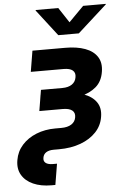

<svg xmlns="http://www.w3.org/2000/svg" viewBox="-87 -803 685 1051"><g transform="rotate(-5 256.0 -277.5)"><path d="M152.3 204.1Q94.7 204.1 52.5 185.3Q10.3 166.5 -9.8 131.8Q-29.8 97.2 -21.5 50.3Q-13.7 3.4 17.3 -31.2Q48.3 -65.9 95.9 -85Q143.6 -104 199.7 -104H233.4Q268.1 -104 289.1 -117.4Q310.1 -130.9 314 -155.3Q318.4 -180.2 301.8 -193.4Q285.2 -206.5 250.5 -206.5H121.6L140.6 -321.3H257.8Q291 -321.3 311 -335Q331.1 -348.6 335 -374Q339.4 -398.4 323.7 -411.4Q308.1 -424.3 274.4 -424.3H93.8L112.8 -539.1H293Q356.9 -539.1 402.1 -522.5Q447.3 -505.9 468.5 -472.7Q489.7 -439.5 481.4 -390.6Q473.1 -338.4 439.2 -309.3Q405.3 -280.3 354.5 -268.3Q303.7 -256.3 244.6 -256.3H129.9L135.7 -293H258.8Q322.3 -293 369.6 -276.6Q417 -260.3 440.4 -227.5Q463.9 -194.8 455.6 -145.5Q448.2 -98.1 415.3 -63Q382.3 -27.8 329.8 -8.3Q277.3 11.2 210 11.2H181.6Q155.3 11.2 139.9 21.2Q124.5 31.2 121.6 50.3Q118.2 68.8 131.1 78.9Q144 88.9 171.4 88.9H192.9L173.8 204.1ZM273.9 -759.3 328.6 -676.3 410.6 -759.3H535.2L534.7 -756.3L374 -611.3H261.2L149.4 -756.3L149.9 -759.3Z"/></g></svg>

Font: Inter 18pt
Style: Bold Italic
Weight: 700
Italic angle: -9.3988°
Designer: Rasmus Andersson
Foundry: rsms
Version: Version 4.001;git-66647c0bb